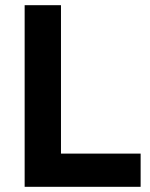

<svg xmlns="http://www.w3.org/2000/svg" viewBox="-20 -720 578 740"><path d="M75 -700H215V-128H522V0H75Z"/></svg>

Font: Oak Sans
Style: Bold
Weight: 700
Designer: Erik Kennedy, Walven
Foundry: Erik Kennedy, Walven
Version: Version 1.000